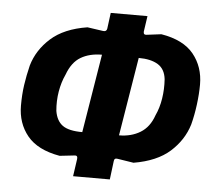

<svg xmlns="http://www.w3.org/2000/svg" viewBox="-51 -766 930 833"><g transform="rotate(5 413.5 -350.0)"><path d="M297 10 308 -66Q310 -83 294 -80L231 -73Q134 -90 89.5 -144.5Q45 -199 45 -276Q45 -324 51 -365.5Q57 -407 68 -452Q88 -521 145 -572Q202 -623 303 -639L372 -629Q387 -627 389 -641L398 -710H558L548 -642Q547 -627 561 -629L625 -637Q722 -621 766.5 -566Q811 -511 811 -434Q811 -394 805 -347Q799 -300 788 -258Q767 -189 710.5 -138.5Q654 -88 553 -71L483 -82Q468 -85 467 -70L457 10ZM320 -184 376 -526Q322 -526 284 -503.5Q246 -481 226 -426Q210 -392 203 -350.5Q196 -309 200 -266Q207 -223 234 -203.5Q261 -184 320 -184ZM480 -184Q533 -184 572.5 -208Q612 -232 630 -284Q646 -318 652.5 -359.5Q659 -401 656 -444Q651 -488 620 -507Q589 -526 536 -526Z"/></g></svg>

Font: Finlandica
Style: Bold Italic
Weight: 700
Italic angle: -8°
Designer: Niklas Ekholm, Juho Hiilivirta, Jaakko Suomalainen
Foundry: Helsinki Type Studio
Version: Version 1.064; ttfautohint (v1.8.4.7-5d5b)